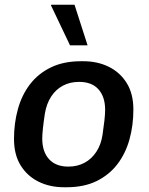

<svg xmlns="http://www.w3.org/2000/svg" viewBox="-20 -779 628 809"><path d="M250 10Q190 10 142.5 -13.5Q95 -37 67 -82Q39 -127 39 -194Q39 -260 55.5 -319.5Q72 -379 106.5 -424Q141 -469 194.5 -495Q248 -521 321 -521H331Q391 -521 438.5 -497.5Q486 -474 514 -429Q542 -384 542 -317Q542 -251 525.5 -191.5Q509 -132 474.5 -87Q440 -42 387 -16Q334 10 260 10ZM268 -77Q306 -77 336 -93Q366 -109 386 -139.5Q406 -170 412 -211Q417 -244 420 -271.5Q423 -299 423 -316Q423 -371 395 -402.5Q367 -434 313 -434Q275 -434 245 -418Q215 -402 195.5 -372Q176 -342 169 -300Q164 -267 161 -239.5Q158 -212 158 -195Q158 -140 186.5 -108.5Q215 -77 268 -77ZM275 -588 195 -756 196 -759H294L349 -588Z"/></svg>

Font: Chivo Medium Medium
Style: Italic
Weight: 500
Italic angle: -8.05°
Version: Version 2.002